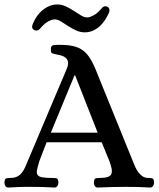

<svg xmlns="http://www.w3.org/2000/svg" viewBox="-32 -838 711 861"><path d="M196 -243H406L305 -500H302ZM236 -637Q267 -637 290.5 -632.5Q314 -628 332.5 -617Q351 -606 366 -585Q381 -564 395 -531L563 -117Q568 -104 574 -90.5Q580 -77 588 -66Q596 -55 607 -47.5Q618 -40 634 -40Q645 -40 651.5 -38Q658 -36 659 -19Q659 -11 654.5 -4Q650 3 641 3Q609 1 585 0.5Q561 0 531 0Q471 0 407 3Q397 3 393 -4Q389 -11 389 -19Q390 -36 396.5 -38Q403 -40 414 -40Q438 -40 451 -44.5Q464 -49 467.5 -58Q471 -67 468.5 -81.5Q466 -96 458 -117L424 -200H177Q153 -139 145 -117Q137 -91 134 -76Q131 -61 137 -53Q143 -45 159.5 -42.5Q176 -40 205 -40Q216 -40 222.5 -38Q229 -36 230 -19Q230 -11 225.5 -4Q221 3 212 3Q180 1 156.5 0.5Q133 0 103 0Q88 0 77 0Q66 0 55.5 0.5Q45 1 33.5 1.5Q22 2 6 3Q-4 3 -8 -4Q-12 -11 -12 -19Q-11 -36 -4.5 -38Q2 -40 13 -40Q33 -40 45.5 -46.5Q58 -53 66.5 -64Q75 -75 81 -89Q87 -103 93 -117L268 -531Q275 -549 273 -560Q271 -571 263.5 -578Q256 -585 244.5 -588.5Q233 -592 221 -594Q206 -597 201 -599.5Q196 -602 196 -617Q196 -634 207.5 -635.5Q219 -637 236 -637ZM456 -780Q449 -764 439 -748.5Q429 -733 415.5 -720.5Q402 -708 385 -700.5Q368 -693 348 -693Q327 -693 308 -702Q289 -711 272.5 -722Q256 -733 241 -742Q226 -751 213 -751Q201 -751 183.5 -741.5Q166 -732 147 -709Q140 -701 130 -701Q123 -701 117.5 -706Q112 -711 112 -718Q112 -727 123.5 -748.5Q135 -770 150.5 -785Q166 -800 185 -809Q204 -818 224 -818Q245 -818 264 -809Q283 -800 299.5 -789Q316 -778 331 -769Q346 -760 359 -760Q371 -760 389 -770Q407 -780 425 -802Q432 -810 441 -810Q448 -810 453.5 -805Q459 -800 459 -791Q459 -786 456 -780Z"/></svg>

Font: Alice
Style: Regular
Weight: 400
Designer: Cyreal (www.cyreal.org)
Foundry: Cyreal (www.cyreal.org)
Version: Version 1.010